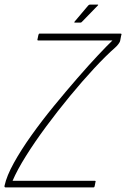

<svg xmlns="http://www.w3.org/2000/svg" viewBox="-44 -820 552 840"><path d="M483 -673Q487 -673 487.5 -671Q488 -669 486 -664L482 -643Q481 -636 473.5 -626.5Q466 -617 460 -612Q419 -576 367.5 -520.5Q316 -465 262 -399.5Q208 -334 158 -266.5Q108 -199 69.5 -137.5Q31 -76 11 -29H371Q373 -29 374 -28Q375 -27 374 -25L370 -5Q369 -2 368 -1Q367 0 365 0H-19Q-23 0 -24 -2.5Q-25 -5 -24 -8Q-15 -50 16.5 -107Q48 -164 94 -228.5Q140 -293 192.5 -357Q245 -421 295 -478.5Q345 -536 385.5 -579Q426 -622 448 -643H123Q121 -643 120 -644.5Q119 -646 120 -648L124 -667Q125 -670 126 -671.5Q127 -673 129 -673ZM308 -721H284Q281 -721 281 -722.5Q281 -724 282 -725L342 -796Q344 -798 346 -799Q348 -800 350 -800H383Q385 -800 385.5 -799Q386 -798 384 -796L314 -724Q313 -723 311.5 -722Q310 -721 308 -721Z"/></svg>

Font: Glory Thin
Style: Italic
Weight: 100
Italic angle: -12°
Designer: Robert Leuschke
Foundry: Robert Leuschke
Version: Version 1.011